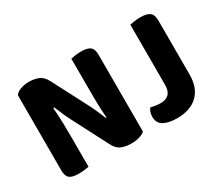

<svg xmlns="http://www.w3.org/2000/svg" viewBox="-112 -872 1308 1142"><g transform="rotate(-30 541.5 -301.0)"><path d="M606 -19Q592 -7 568 0.5Q544 8 511 8Q477 8 447 -3Q417 -14 397 -53L281 -277Q264 -309 249.5 -341Q235 -373 221 -408L214 -406Q219 -346 220 -291.5Q221 -237 221 -186V0Q211 2 191.5 4.5Q172 7 151 7Q106 7 88 -8.5Q70 -24 70 -64V-579Q82 -596 108.5 -605.5Q135 -615 165 -615Q200 -615 229.5 -604Q259 -593 279 -555L396 -330Q413 -298 427.5 -266Q442 -234 456 -199L460 -200Q455 -267 454.5 -327Q454 -387 454 -442V-608Q464 -610 483.5 -613Q503 -616 525 -616Q570 -616 588 -600.5Q606 -585 606 -545ZM1016 -174Q1016 -84 965.5 -35Q915 14 822 14Q768 14 733 -4Q698 -22 698 -67Q698 -86 703.5 -100Q709 -114 716 -122Q734 -118 749.5 -115.5Q765 -113 782 -113Q859 -113 859 -193V-608Q870 -610 890.5 -613Q911 -616 931 -616Q976 -616 996 -601Q1016 -586 1016 -542Z"/></g></svg>

Font: Baloo Paaji 2
Style: Bold
Weight: 700
Designer: Shuchita Grover, Noopur Datye and Ek Type
Foundry: Ek Type
Version: Version 1.640;hotconv 1.0.111;makeotfexe 2.5.65597; ttfautoh